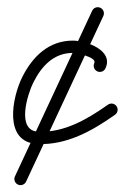

<svg xmlns="http://www.w3.org/2000/svg" viewBox="-20 -389 359 546"><path d="M265.4 -366.9C256.6 -370.9 246.2 -367.2 242.1 -358.4C168.9 -201.4 95.7 -44.4 22.5 112.6C18.4 121.4 22.2 131.8 31 135.9C39.7 139.9 50.1 136.2 54.2 127.4C54.2 127.4 54.2 127.4 54.2 127.4C127.4 -29.6 200.7 -186.6 273.9 -343.6C277.9 -352.4 274.2 -362.8 265.4 -366.9ZM256.6 -186.1C265.4 -182.1 275.8 -185.8 279.9 -194.6C304.1 -246.5 224 -273.5 187 -273.5C118.5 -273.5 72.4 -228 43.3 -169.8C14.7 -112.5 -11.7 16.2 87.2 20.5C169.4 24.1 242.3 -16.8 307.1 -62.7C315 -68.3 316.9 -79.2 311.3 -87.1C305.7 -95 294.8 -96.9 286.9 -91.3C228.8 -50.1 162.6 -11.3 88.8 -14.5C24.8 -17.3 58.9 -122.6 74.7 -154.2C97.6 -200.1 132.3 -238.5 187 -238.5C195.7 -238.5 256.4 -227 248.1 -209.4C244.1 -200.6 247.8 -190.2 256.6 -186.1Z"/></svg>

Font: FRB American Cursive Guidelines
Style: Italic
Weight: 400
Italic angle: -25°
Version: Version 2.0;Modular Font Editor K font №1